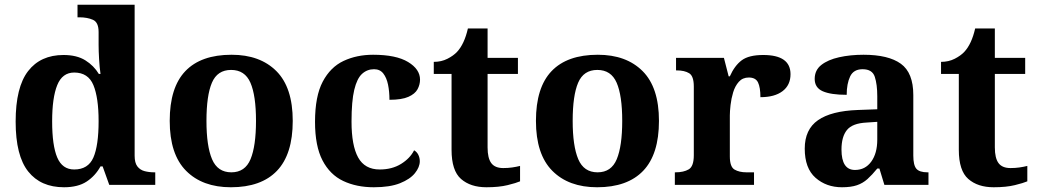

<svg xmlns="http://www.w3.org/2000/svg" viewBox="-20 -780 4374 810"><path d="M250 10Q152 10 99 -56.5Q46 -123 46 -267Q46 -412 98.5 -480Q151 -548 248 -548Q304 -548 340 -525.5Q376 -503 397 -468H404Q400 -496 398 -531Q396 -566 396 -590V-645Q396 -686 372 -696.5Q348 -707 315 -707H307V-760H548V-123Q548 -93 559.5 -78Q571 -63 590 -58Q609 -53 631 -53H635V0H441L413 -78H404Q382 -38 345.5 -14Q309 10 250 10ZM293 -65Q352 -65 374 -115.5Q396 -166 396 -269Q396 -368 374 -421Q352 -474 293 -474Q243 -474 221.5 -421Q200 -368 200 -268Q200 -166 221.5 -115.5Q243 -65 293 -65Z M954 10Q834 10 765 -59.5Q696 -129 696 -270Q696 -411 762 -480Q828 -549 957 -549Q1077 -549 1146 -480Q1215 -411 1215 -270Q1215 -129 1148.5 -59.5Q1082 10 954 10ZM956 -53Q1014 -53 1037 -108.5Q1060 -164 1060 -270Q1060 -377 1036.5 -431Q1013 -485 955 -485Q897 -485 874 -431Q851 -377 851 -270Q851 -164 874.5 -108.5Q898 -53 956 -53Z M1557 10Q1484 10 1428 -16.5Q1372 -43 1340.5 -103.5Q1309 -164 1309 -266Q1309 -374 1341.5 -435.5Q1374 -497 1429.5 -523Q1485 -549 1554 -549Q1651 -549 1701.5 -518.5Q1752 -488 1752 -444Q1752 -423 1741.5 -403.5Q1731 -384 1703 -371.5Q1675 -359 1623 -359Q1623 -394 1617 -423Q1611 -452 1597 -470Q1583 -488 1558 -488Q1529 -488 1507.5 -468.5Q1486 -449 1474.5 -401Q1463 -353 1463 -267Q1463 -166 1491 -115.5Q1519 -65 1582 -65Q1634 -65 1672 -88.5Q1710 -112 1727 -146Q1739 -139 1745 -126.5Q1751 -114 1751 -100Q1751 -75 1730.5 -49.5Q1710 -24 1667.5 -7Q1625 10 1557 10Z M2032 10Q1965 10 1925 -25Q1885 -60 1885 -148V-468H1810V-519Q1842 -519 1867.5 -532Q1893 -545 1908 -561Q1939 -594 1954 -660H2037V-536H2165V-468H2037V-158Q2037 -113 2052.5 -92Q2068 -71 2103 -71Q2123 -71 2140.5 -73.5Q2158 -76 2174 -80V-15Q2158 -8 2121.5 1Q2085 10 2032 10Z M2499 10Q2379 10 2310 -59.5Q2241 -129 2241 -270Q2241 -411 2307 -480Q2373 -549 2502 -549Q2622 -549 2691 -480Q2760 -411 2760 -270Q2760 -129 2693.5 -59.5Q2627 10 2499 10ZM2501 -53Q2559 -53 2582 -108.5Q2605 -164 2605 -270Q2605 -377 2581.5 -431Q2558 -485 2500 -485Q2442 -485 2419 -431Q2396 -377 2396 -270Q2396 -164 2419.5 -108.5Q2443 -53 2501 -53Z M2827 0V-53H2830Q2864 -53 2885.5 -65.5Q2907 -78 2907 -125V-415Q2907 -459 2887.5 -471Q2868 -483 2835 -483H2832V-536H3034L3054 -458H3059Q3079 -503 3109 -525.5Q3139 -548 3200 -548Q3315 -548 3315 -467Q3315 -421 3281.5 -395.5Q3248 -370 3188 -370Q3188 -411 3178 -432Q3168 -453 3139 -453Q3113 -453 3097 -435Q3081 -417 3073 -390.5Q3065 -364 3062 -337Q3059 -310 3059 -293V-120Q3059 -76 3079 -64.5Q3099 -53 3129 -53H3161V0Z M3532 10Q3466 10 3420.5 -30Q3375 -70 3375 -153Q3375 -234 3431 -273Q3487 -312 3599 -316L3681 -319V-374Q3681 -424 3670.5 -456Q3660 -488 3619 -488Q3581 -488 3566.5 -457.5Q3552 -427 3552 -380Q3485 -380 3451 -395Q3417 -410 3417 -447Q3417 -484 3445 -506Q3473 -528 3520 -538.5Q3567 -549 3623 -549Q3728 -549 3780.5 -511Q3833 -473 3833 -379V-124Q3833 -83 3846 -68Q3859 -53 3893 -53H3897V0H3711L3690 -69H3681Q3659 -42 3639.5 -24.5Q3620 -7 3595 1.5Q3570 10 3532 10ZM3587 -63Q3630 -63 3655.5 -98Q3681 -133 3681 -191V-266L3636 -263Q3576 -260 3553 -231.5Q3530 -203 3530 -149Q3530 -63 3587 -63Z M4172 10Q4105 10 4065 -25Q4025 -60 4025 -148V-468H3950V-519Q3982 -519 4007.5 -532Q4033 -545 4048 -561Q4079 -594 4094 -660H4177V-536H4305V-468H4177V-158Q4177 -113 4192.5 -92Q4208 -71 4243 -71Q4263 -71 4280.5 -73.5Q4298 -76 4314 -80V-15Q4298 -8 4261.5 1Q4225 10 4172 10Z"/></svg>

Font: Noto Serif Oriya
Style: Bold
Weight: 700
Designer: David Williams
Foundry: Google LLC, David Williams
Version: Version 1.051; ttfautohint (v1.8.4.7-5d5b)